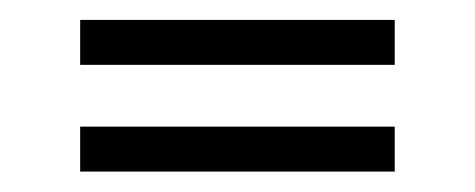

<svg xmlns="http://www.w3.org/2000/svg" viewBox="-20 -488 465 188"><path d="M58.5 -424.5V-468.5H366.5V-424.5ZM58.5 -320V-364H366.5V-320Z"/></svg>

Font: Big Shoulders Stencil Text Thin ExtraLight
Style: Regular
Weight: 250
Version: Version 2.001